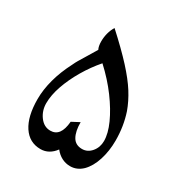

<svg xmlns="http://www.w3.org/2000/svg" viewBox="-141 -822 737 782"><g transform="rotate(30 227.0 -431.0)"><path d="M159 -142Q106 -142 76.5 -187Q47 -232 47 -313Q47 -357 60 -405.5Q73 -454 100 -506Q106 -519 112 -529Q118 -539 129 -557Q140 -575 161 -610Q154 -623 154 -646Q154 -666 159 -685Q164 -704 174 -720Q241 -659 283 -613Q325 -567 349 -529Q373 -491 387 -452Q407 -392 407 -325Q407 -276 393.5 -233.5Q380 -191 355 -166Q330 -142 298 -142Q277 -142 258.5 -151.5Q240 -161 226 -179Q213 -161 196 -151.5Q179 -142 159 -142ZM156 -227Q180 -227 193.5 -245Q207 -263 210 -300L246 -319Q246 -276 260 -251.5Q274 -227 305 -227Q331 -227 349 -248.5Q367 -270 367 -300Q367 -335 346.5 -380.5Q326 -426 289.5 -475.5Q253 -525 203 -571Q170 -533 143.5 -488Q117 -443 101.5 -398.5Q86 -354 86 -316Q86 -281 106 -254Q126 -227 156 -227Z"/></g></svg>

Font: Noto Naskh Arabic UI
Style: Regular
Weight: 400
Designer: Monotype Design Team, David Williams, Mohamad Dakak and Nizar Qandah
Foundry: Monotype Imaging Inc.
Version: Version 2.014